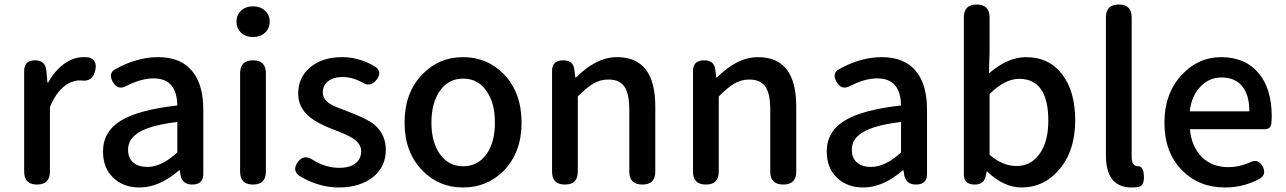

<svg xmlns="http://www.w3.org/2000/svg" viewBox="-20 -817 5692 850"><path d="M144 0Q87 0 87 -57V-275V-503Q87 -550 135 -550Q180 -550 185 -506L190 -451H193Q222 -504 263.5 -534Q305 -564 349 -564Q365 -564 372 -563Q412 -552 402 -507Q391 -452 337 -461Q336 -461 335 -461Q298 -461 264 -435Q226 -404 201 -343V-57Q201 0 144 0Z M598 13Q526 13 481 -30.5Q436 -74 436 -146Q436 -234 514.5 -282.5Q593 -331 765 -350Q763 -470 660 -470Q605 -470 541 -437Q501 -415 479 -455Q458 -493 491 -511Q586 -564 680 -564Q781 -564 831 -502Q880 -443 880 -331V-165V-47Q880 0 831 0Q787 0 779 -42L776 -63H773Q685 13 598 13ZM633 -78Q695 -78 765 -142V-209V-277Q647 -263 595 -231Q547 -202 547 -154Q547 -115 572 -96Q594 -78 633 -78Z M1100 0Q1043 0 1043 -57V-493Q1043 -550 1100 -550Q1157 -550 1157 -493V-275V-57Q1157 0 1100 0ZM1100 -653Q1068 -653 1047.5 -672Q1027 -691 1027 -721Q1027 -751 1047.5 -770Q1068 -789 1100 -789Q1132 -789 1153 -770Q1174 -751 1174 -721Q1174 -691 1153 -672Q1132 -653 1100 -653Z M1479 13Q1391 13 1306 -38Q1272 -62 1298 -99Q1325 -137 1367 -108Q1423 -74 1482 -74Q1530 -74 1555 -95Q1579 -115 1579 -147.5Q1579 -180 1543 -204Q1521 -219 1463 -241Q1459 -242 1457 -243Q1385 -271 1351 -299Q1300 -341 1300 -403Q1300 -473 1352 -518Q1406 -564 1495 -564Q1571 -564 1641 -522Q1674 -499 1647 -464Q1619 -428 1582 -453Q1539 -476 1497 -476Q1454 -476 1431 -456Q1409 -438 1409 -408Q1409 -378 1441 -357Q1461 -345 1516 -325Q1523 -322 1526 -321Q1604 -292 1636 -266Q1688 -223 1688 -154Q1688 -81 1635 -36Q1576 13 1479 13Z M2030 13Q1923 13 1850 -62Q1771 -143 1771 -274Q1771 -407 1850 -488Q1923 -564 2030 -564Q2138 -564 2211 -488Q2289 -407 2289 -274Q2289 -143 2211 -62Q2137 13 2030 13ZM2030 -81Q2095 -81 2133 -133.5Q2171 -186 2171 -274Q2171 -363 2133 -415Q2096 -469 2030 -469Q1966 -469 1928 -415.5Q1890 -362 1890 -274.5Q1890 -187 1928 -134Q1966 -81 2030 -81Z M2481 0Q2424 0 2424 -57V-275V-503Q2424 -550 2473 -550Q2519 -550 2523 -507L2527 -474H2530Q2574 -517 2612 -537Q2660 -564 2712 -564Q2881 -564 2881 -346V-57Q2881 0 2824 0Q2766 0 2766 -57V-332Q2766 -403 2744 -434Q2722 -465 2673 -465Q2637 -465 2605 -446Q2578 -430 2538 -390V-57Q2538 0 2481 0Z M3105 0Q3048 0 3048 -57V-275V-503Q3048 -550 3097 -550Q3143 -550 3147 -507L3151 -474H3154Q3198 -517 3236 -537Q3284 -564 3336 -564Q3505 -564 3505 -346V-57Q3505 0 3448 0Q3390 0 3390 -57V-332Q3390 -403 3368 -434Q3346 -465 3297 -465Q3261 -465 3229 -446Q3202 -430 3162 -390V-57Q3162 0 3105 0Z M3802 13Q3730 13 3685 -30.5Q3640 -74 3640 -146Q3640 -234 3718.5 -282.5Q3797 -331 3969 -350Q3967 -470 3864 -470Q3809 -470 3745 -437Q3705 -415 3683 -455Q3662 -493 3695 -511Q3790 -564 3884 -564Q3985 -564 4035 -502Q4084 -443 4084 -331V-165V-47Q4084 0 4035 0Q3991 0 3983 -42L3980 -63H3977Q3889 13 3802 13ZM3837 -78Q3899 -78 3969 -142V-209V-277Q3851 -263 3799 -231Q3751 -202 3751 -154Q3751 -115 3776 -96Q3798 -78 3837 -78Z M4503 13Q4424 13 4351 -57H4348L4344 -39Q4337 0 4295 0Q4247 0 4247 -45V-398V-740Q4247 -797 4304 -797Q4361 -797 4361 -740V-586L4358 -492Q4441 -564 4522 -564Q4625 -564 4683 -487Q4740 -412 4740 -284Q4740 -148 4668 -65Q4601 13 4503 13ZM4481 -82Q4543 -82 4581 -134Q4621 -188 4621 -282Q4621 -468 4492 -468Q4429 -468 4361 -401V-266V-132Q4418 -82 4481 -82Z M4990 13Q4876 13 4876 -129V-740Q4876 -797 4933 -797Q4990 -797 4990 -740V-460V-123Q4990 -81 5018 -81Q5019 -81 5020 -81Q5028 -82 5034 -74Q5040 -66 5042 -57Q5052 5 5019 11Q5001 13 4990 13Z M5403 13Q5288 13 5213 -63Q5135 -142 5135 -274Q5135 -403 5212 -486Q5285 -564 5386 -564Q5493 -564 5553 -492Q5610 -423 5610 -303Q5610 -288 5608 -268Q5604 -245 5579 -245H5426H5248Q5255 -167 5300.5 -122Q5346 -77 5418 -77Q5466 -77 5511 -97Q5549 -118 5570 -80Q5588 -45 5557 -26Q5486 13 5403 13ZM5247 -324H5379H5511Q5511 -396 5479.5 -435Q5448 -474 5388 -474Q5334 -474 5296 -435Q5255 -394 5247 -324Z"/></svg>

Font: GenSenRounded JP M
Style: Regular
Weight: 500
Version: Version 1.501;PS 1;hotconv 16.6.51;makeotf.lib2.5.65220